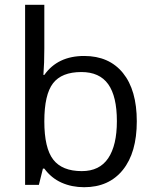

<svg xmlns="http://www.w3.org/2000/svg" viewBox="-20 -780 653 810"><path d="M335 -543.9Q440.4 -543.9 498.8 -471.9Q557.1 -399.9 557.1 -268.1Q557.1 -136.2 498.3 -63.2Q439.5 9.8 335 9.8Q282.7 9.8 239.5 -9.5Q196.3 -28.8 167 -68.8H161.1L144 0H85.9V-759.8H167V-575.2Q167 -513.2 163.1 -463.9H167Q223.6 -543.9 335 -543.9ZM323.2 -476.1Q240.2 -476.1 203.6 -428.5Q167 -380.9 167 -268.1Q167 -155.3 204.6 -106.7Q242.2 -58.1 325.2 -58.1Q399.9 -58.1 436.5 -112.5Q473.1 -167 473.1 -269Q473.1 -373.5 436.5 -424.8Q399.9 -476.1 323.2 -476.1Z"/></svg>

Font: f01899195
Style: Regular
Weight: 400
Foundry: Ascender Corporation
Version: Version 1.10